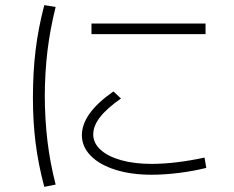

<svg xmlns="http://www.w3.org/2000/svg" viewBox="-20 -725 904 743"><path d="M296.9 -202.1Q296.9 -286.1 418.9 -371.1L448.2 -343.8Q394 -306.2 367.4 -272Q340.8 -237.8 340.8 -205.1Q340.8 -171.4 369.1 -145.5Q397.5 -119.6 448.5 -105.2Q499.5 -90.8 566.4 -90.8Q657.7 -90.8 771.5 -115.2L778.3 -75.2Q726.6 -62.5 671.4 -55.7Q616.2 -48.8 566.4 -48.8Q487.8 -48.8 426.5 -68.1Q365.2 -87.4 331.1 -122.3Q296.9 -157.2 296.9 -202.1ZM334 -633.8H775.4V-592.8H334ZM107.4 -346.7Q107.4 -444.8 117.7 -530.3Q127.9 -615.7 151.4 -705.1L195.3 -698.2Q173.8 -611.3 163.8 -529.1Q153.8 -446.8 153.3 -353.5Q153.8 -260.3 163.8 -177.7Q173.8 -95.2 195.3 -10.7L151.4 -2Q128.4 -87.9 117.9 -170.7Q107.4 -253.4 107.4 -346.7Z"/></svg>

Font: Pretendard GOV ExtraLight
Style: Regular
Weight: 200
Designer: Base glyphs from Inter by Rasmus Andersson; Hangeul glyphs from Noto Sans CJK(Source Han Sans) by Jang Soo-young and Kan
Foundry: Kil Hyung-jin
Version: Version 1.309